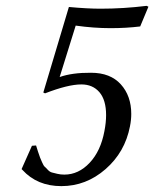

<svg xmlns="http://www.w3.org/2000/svg" viewBox="-20 -630 530 660"><path d="M190.9 9.8Q107.9 9.8 57.1 -45.9L54.2 -48.8L89.8 -128.9L104 -129.9Q105 -126 110.6 -108.9Q116.2 -91.8 117.7 -88.4Q119.1 -85 124.5 -72.5Q129.9 -60.1 133.5 -57.1Q137.2 -54.2 144 -46.6Q150.9 -39.1 158.4 -37.1Q166 -35.2 177 -32.5Q188 -29.8 201.2 -29.8Q250 -29.8 288.1 -70.3Q326.2 -110.8 338.9 -179.2Q344.7 -209 344.7 -234.4Q344.7 -286.1 321.8 -313Q298.8 -339.8 259.8 -339.8Q213.9 -339.8 134.8 -309.1L128.9 -312L216.8 -606Q280.8 -600.1 325.2 -600.1Q404.3 -600.1 483.9 -609.9L490.2 -606.9L461.9 -539.1Q414.1 -533.2 359.9 -533.2Q302.7 -533.2 240.2 -542L185.1 -365.2Q228 -380.4 293 -379.9Q359.4 -379.9 395.3 -340.1Q431.2 -300.3 431.2 -238.3Q431.2 -217.8 426.8 -195.8Q409.7 -106.9 342.8 -48.6Q275.9 9.8 190.9 9.8Z"/></svg>

Font: Linux Biolinum
Style: Italic
Weight: 400
Italic angle: -12°
Designer: Philipp H. Poll
Foundry: Philipp H. Poll
Version: Version 1.1.3 ; ttfautohint (v0.9)